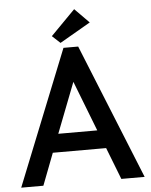

<svg xmlns="http://www.w3.org/2000/svg" viewBox="-60 -952 786 1001"><g transform="rotate(-5 333.0 -451.5)"><path d="M293 -707H370L656 0H534L469 -167H190L126 0H10ZM227 -263H431L329 -526ZM441 -827 280 -734 238 -773 366 -903Z"/></g></svg>

Font: Tilda Sans Semibold
Style: Regular
Weight: 600
Designer: ParaType Ltd
Foundry: ParaType Ltd
Version: Version 1.009